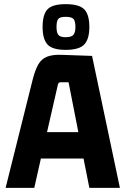

<svg xmlns="http://www.w3.org/2000/svg" viewBox="-20 -904 602 924"><path d="M557 0H410L380 -151L392 -141H167L179 -151L145 0H7L137 -520Q149 -567 164 -593.5Q179 -620 206 -631Q233 -642 279 -640L423 -635ZM258 -494 204 -258 196 -268H367L359 -258L310 -508H272Q265 -508 262.5 -505Q260 -502 258 -494ZM410 -774Q410 -716 385.5 -690Q361 -664 296 -664Q232 -664 208.5 -690Q185 -716 185 -774Q185 -834 208.5 -859Q232 -884 296 -884Q361 -884 385.5 -859Q410 -834 410 -774ZM252 -774Q252 -748 260.5 -736.5Q269 -725 296 -725Q324 -725 333.5 -736.5Q343 -748 343 -774Q343 -803 333.5 -813Q324 -823 296 -823Q269 -823 260.5 -813Q252 -803 252 -774Z"/></svg>

Font: Gemunu Libre ExtraLight ExtraBold
Style: Regular
Weight: 800
Version: Version 1.100